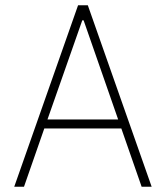

<svg xmlns="http://www.w3.org/2000/svg" viewBox="-20 -708 629 728"><path d="M34 0 276 -688H313L555 0H517L440 -221H148L71 0ZM160 -255H428L297 -631H292Z"/></svg>

Font: Saira SemiCondensed Thin
Style: Regular
Weight: 250
Width: 4
Designer: Hector Gatti with collaboration of the Omnibus-Type team
Foundry: Omnibus-Type
Version: Version 1.101